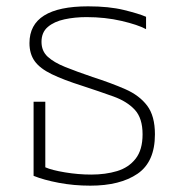

<svg xmlns="http://www.w3.org/2000/svg" viewBox="-20 -576 566 606"><path d="M265 10Q213 10 165.5 1Q118 -8 86 -21V-255H123V-48Q143 -39 185 -32Q227 -25 268 -25Q313 -25 349.5 -36Q386 -47 408 -75Q430 -103 430 -152Q430 -203 405.5 -229.5Q381 -256 338 -271.5Q295 -287 240 -305Q180 -324 143 -342Q106 -360 89.5 -383Q73 -406 73 -440Q73 -556 258 -556Q324 -556 371 -544.5Q418 -533 441 -523V-484Q415 -498 363.5 -510Q312 -522 253 -522Q216 -522 183.5 -515Q151 -508 131 -491Q111 -474 111 -444Q111 -415 130.5 -397Q150 -379 186 -364.5Q222 -350 272 -333Q331 -314 375.5 -294.5Q420 -275 444.5 -242.5Q469 -210 469 -152Q469 -65 414 -27.5Q359 10 265 10Z"/></svg>

Font: Noto Sans Thai ExtraLight
Style: Regular
Weight: 200
Designer: Monotype Design Team
Foundry: Monotype Imaging Inc.
Version: Version 2.001; ttfautohint (v1.8.4.7-5d5b)